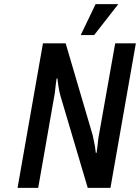

<svg xmlns="http://www.w3.org/2000/svg" viewBox="-20 -910 678 930"><path d="M371 -740 443 -890H553L436 -740ZM65 0 188 -700H298L429 -255Q433 -239 440 -201Q442 -190 444 -170H448L452 -201Q453 -209 455 -228Q457 -247 459 -255L538 -700H638L515 0H405L273 -445Q268 -459 262 -499Q260 -510 258 -530H254L250 -499Q249 -491 247 -472Q245 -453 243 -445L165 0Z"/></svg>

Font: Scada
Style: Italic
Weight: 400
Italic angle: -10°
Designer: Jovanny Lemonad
Foundry: Jovanny Lemonad
Version: Version 4.100;PS 004.100;hotconv 1.0.88;makeotf.lib2.5.64775